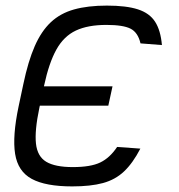

<svg xmlns="http://www.w3.org/2000/svg" viewBox="-20 -652 640 686"><path d="M238 14Q143 14 93.5 -12.8Q44 -39.5 34 -102.2Q24 -165 46.5 -272L63.5 -352Q80.5 -433 104 -486.8Q127.5 -540.5 161.5 -572.5Q195.5 -604.5 244.5 -618.2Q293.5 -632 362 -632Q431.5 -632 473 -618.5Q514.5 -605 534.2 -574.2Q554 -543.5 558.5 -491L482 -497Q473 -536 446.5 -549.5Q420 -563 360 -563Q294 -563 251 -542.8Q208 -522.5 181.5 -475Q155 -427.5 137.5 -346L120.5 -266Q103.5 -185 108.5 -139Q113.5 -93 145.2 -74Q177 -55 240 -55Q304 -55 338.2 -71.5Q372.5 -88 398.5 -127L481.5 -121Q454.5 -69 423.2 -39.5Q392 -10 348 2Q304 14 238 14ZM367 -274.5H72L87 -343.5H382Z"/></svg>

Font: Victor Mono Thin
Style: Italic
Weight: 100
Italic angle: -12°
Monospace: yes
Designer: Rune Bjørnerås
Version: Version 1.561;gftools[0.9.30]